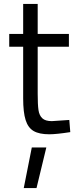

<svg xmlns="http://www.w3.org/2000/svg" viewBox="-20 -673 391 978"><path d="M27 0ZM98 -172V-435H27V-500H98V-653H172V-500H331V-435H172V-196Q172 -140 176 -112.5Q180 -85 195.5 -70.5Q211 -56 244 -56L333 -62L338 0Q267 11 231 11Q180 11 151.5 -5.5Q123 -22 110.5 -61.5Q98 -101 98 -172ZM142 78H216L166 285H101Z"/></svg>

Font: Cairo
Style: Regular
Weight: 400
Designer: Mohamed Gaber, the designers of Titillium
Foundry: Kief Type Foundry
Version: Version 2.009; ttfautohint (v1.5.33-1714) -l 8 -r 50 -G 200 